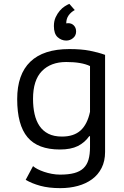

<svg xmlns="http://www.w3.org/2000/svg" viewBox="-20 -762 640 994"><path d="M524 25Q524 72 506 107.5Q488 143 456.5 166Q425 189 383 200.5Q341 212 292 212Q233 212 189 200Q145 188 113 169L151 98Q160 106 174.5 113.5Q189 121 208 127.5Q227 134 248.5 138Q270 142 291 142Q335 142 364.5 134Q394 126 412 109Q430 92 438 65Q446 38 446 -1V-57H442Q419 -24 383 -6Q347 12 290 12Q176 12 122.5 -51.5Q69 -115 69 -249Q69 -377 137 -442.5Q205 -508 339 -508Q401 -508 444.5 -499.5Q488 -491 524 -478ZM301 -55Q362 -55 397 -86.5Q432 -118 446 -183V-420Q402 -441 323 -441Q243 -441 197 -394Q151 -347 151 -250Q151 -207 159 -171.5Q167 -136 184.5 -110Q202 -84 230.5 -69.5Q259 -55 301 -55ZM374 -599Q374 -578 358.5 -565Q343 -552 323 -552Q298 -552 278.5 -569.5Q259 -587 259 -627Q259 -653 268 -672.5Q277 -692 289.5 -706.5Q302 -721 315.5 -729.5Q329 -738 339 -742L367 -710Q347 -699 335 -682Q323 -665 323 -641Q327 -642 333 -642Q351 -642 362.5 -630Q374 -618 374 -599Z"/></svg>

Font: PT Mono
Style: Regular
Weight: 400
Monospace: yes
Designer: A.Korolkova, I.Chaeva
Foundry: ParaType Ltd
Version: Version 1.001W OFL